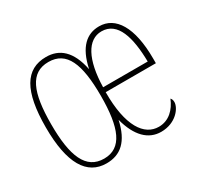

<svg xmlns="http://www.w3.org/2000/svg" viewBox="-121 -699 907 865"><g transform="rotate(-30 332.5 -266.0)"><path d="M205 10C278 10 327 -32 349 -133C374 -38 423 10 489 10C566 10 607 -46 607 -77C607 -90 602 -96 599 -99C580 -52 544 -15 491 -15C416 -15 360 -93 361 -270H622V-294C622 -458 568 -542 483 -542C419 -542 370 -501 348 -397C327 -501 276 -542 207 -542C100 -542 48 -456 48 -267C48 -80 103 10 205 10ZM206 -14C112 -14 76 -101 76 -267C76 -434 111 -517 205 -517C299 -517 334 -434 334 -267C334 -101 299 -14 206 -14ZM594 -295H362C365 -437 409 -517 481 -517C565 -517 592 -421 594 -295Z"/></g></svg>

Font: Noto Serif ExtraCondensed Thin
Style: Regular
Weight: 100
Width: 2
Designer: Monotype Design Team
Foundry: Monotype Imaging Inc.
Version: Version 2.013